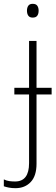

<svg xmlns="http://www.w3.org/2000/svg" viewBox="-68 -744 295 1004"><path d="M73 -688Q73 -704 80 -714Q87 -724 103 -724Q120 -724 127 -714Q134 -704 134 -688Q134 -672 127 -662Q120 -652 103 -652Q87 -652 80 -662Q73 -672 73 -688ZM13 240Q-6 240 -21.5 237Q-37 234 -48 230V194Q-34 201 -19.5 203Q-5 205 11 205Q84 205 84 109V-250H7V-285H84V-530H123V-285H202V-250H123V112Q123 176 92.5 208Q62 240 13 240Z"/></svg>

Font: Noto Sans Disp ExtLt
Style: Regular
Weight: 200
Designer: Monotype Design Team
Foundry: Monotype Imaging Inc.
Version: Version 2.000;GOOG;noto-source:20170915:90ef993387c0